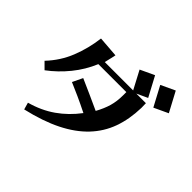

<svg xmlns="http://www.w3.org/2000/svg" viewBox="-187 -1050 1373 1373"><g transform="rotate(45 500.0 -363.0)"><path d="M875 -794 955 -644 848 -594 768 -744ZM693 -767 773 -617 691 -579H788L789 -532Q786 -415 752 -320.5Q718 -226 647.5 -151.5Q577 -77 468 -22.5Q359 32 204 68L189 15Q295 -14 377 -71.5Q459 -129 522 -213Q458 -245 406 -268.5Q354 -292 307 -312L344 -389Q396 -366 455.5 -339.5Q515 -313 573 -286Q604 -342 618.5 -392.5Q633 -443 633 -504V-536H350Q312 -445 249.5 -368Q187 -291 109 -233L61 -281Q139 -363 179.5 -465Q220 -567 234 -679L392 -667Q390 -653 384.5 -632Q379 -611 372 -579H659L586 -717Z"/></g></svg>

Font: Cafe24 ClassicType
Style: Regular
Weight: 400
Designer: Cafe24 thkim, hmlim, mnelim & 4IR
Foundry: Cafe24
Version: Version 1.000